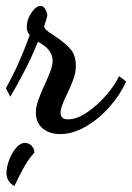

<svg xmlns="http://www.w3.org/2000/svg" viewBox="-20 -430 449 653"><path d="M102 -46Q102 -65 109.5 -87.5Q117 -110 132 -142Q145 -170 152 -189.5Q159 -209 159 -224Q159 -262 109 -288Q89 -238 62.5 -187Q36 -136 15 -101L0 -130Q46 -212 81 -311Q71 -321 71 -338Q71 -364 87 -387Q103 -410 118 -410Q128 -410 134.5 -398Q141 -386 141 -378Q141 -374 136.5 -360.5Q132 -347 130 -341Q131 -334 138 -327.5Q145 -321 164 -309Q199 -286 218.5 -264.5Q238 -243 238 -207Q238 -185 230.5 -163Q223 -141 208 -110Q186 -66 186 -47Q186 -24 211 -24Q241 -24 276.5 -48Q312 -72 341.5 -106.5Q371 -141 385 -171L409 -153Q389 -108 353 -67Q317 -26 272.5 0Q228 26 185 26Q148 26 125 6.5Q102 -13 102 -46ZM2 159Q2 139 11 114.5Q20 90 34.5 73Q49 56 65 56Q78 56 87.5 66Q97 76 97 89Q78 110 66.5 130Q55 150 44 172Q33 194 29 203Q2 187 2 159Z"/></svg>

Font: Dancing Script
Style: Bold
Weight: 700
Designer: Pablo Impallari
Foundry: Pablo Impallari
Version: Version 2.000